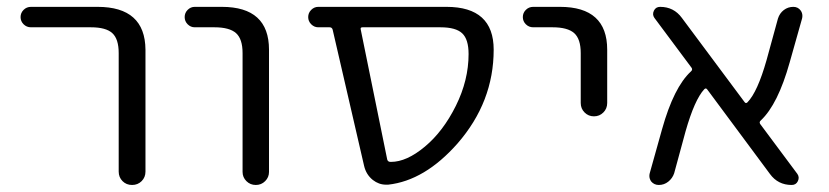

<svg xmlns="http://www.w3.org/2000/svg" viewBox="-20 -562 2419 560"><path d="M70.3 -482.4Q57.6 -482.4 48.8 -491.2Q40 -500 40 -512.2Q40 -524.4 48.8 -533.2Q57.6 -542 70.3 -542H264.6Q403.3 -542 404.3 -417V-61.5Q404.3 -44.9 393.1 -33.7Q381.8 -22.5 365.2 -22.5Q348.6 -22.5 337.4 -33.7Q326.2 -44.9 326.2 -61.5V-407.2Q326.2 -448.2 307.6 -465.3Q289.1 -482.4 245.1 -482.4Z M547.9 -482.4Q536.1 -482.4 527.3 -491.2Q518.6 -500 518.6 -512.2Q518.6 -524.4 527.3 -533.2Q536.1 -542 547.9 -542H627Q764.6 -542 764.6 -417V-60.5Q764.6 -44.9 753.4 -33.7Q742.2 -22.5 726.1 -22.5Q710 -22.5 698.7 -33.7Q687.5 -44.9 687.5 -60.5V-407.2Q687.5 -448.2 668.5 -465.3Q649.4 -482.4 605.5 -482.4Z M1419.9 -417Q1419.9 -264.6 1314.5 -143.6Q1218.8 -35.2 1112.3 -23.4Q1108.4 -23.4 1105.5 -23.4Q1085 -23.4 1067.4 -37.1Q1047.9 -52.7 1042 -78.1L950.2 -475.6Q948.2 -482.4 941.4 -482.4H908.2Q896.5 -482.4 887.7 -491.2Q878.9 -500 878.9 -512.2Q878.9 -524.4 887.7 -533.2Q896.5 -542 908.2 -542H1282.2Q1419.9 -542 1419.9 -417ZM1037.1 -482.4Q1030.3 -482.4 1032.2 -475.6L1109.4 -96.7Q1111.3 -89.8 1119.1 -89.8H1120.1Q1166 -89.8 1219.2 -134.3Q1272.5 -178.7 1309.6 -253.4Q1346.7 -328.1 1346.7 -404.3Q1346.7 -447.3 1328.1 -464.8Q1309.6 -482.4 1264.6 -482.4Z M1535.2 -482.4Q1522.5 -482.4 1513.7 -491.2Q1504.9 -500 1504.9 -512.2Q1504.9 -524.4 1513.7 -533.2Q1522.5 -542 1535.2 -542H1613.3Q1751 -542 1751 -417V-261.7Q1751 -245.1 1739.7 -233.9Q1728.5 -222.7 1712.4 -222.7Q1696.3 -222.7 1685.1 -233.9Q1673.8 -245.1 1673.8 -261.7V-407.2Q1673.8 -448.2 1654.8 -465.3Q1635.7 -482.4 1591.8 -482.4Z M2305.7 -54.7Q2312.5 -44.9 2307.1 -33.7Q2301.8 -22.5 2289.1 -22.5Q2249 -22.5 2225.6 -54.7L2043 -300.8Q2039.1 -306.6 2034.2 -301.8Q2005.9 -271.5 1979.5 -178.7L1946.3 -56.6Q1941.4 -42 1929.2 -32.2Q1917 -22.5 1901.4 -22.5Q1887.7 -22.5 1878.9 -33.2Q1874 -41 1874 -48.8Q1874 -52.7 1875 -56.6L1911.1 -185.5Q1945.3 -307.6 1995.1 -353.5Q2001 -358.4 1997.1 -364.3L1888.7 -509.8Q1881.8 -519.5 1887.2 -530.8Q1892.6 -542 1905.3 -542Q1945.3 -542 1968.8 -509.8L2151.4 -264.6Q2155.3 -258.8 2160.2 -263.7Q2189.5 -293.9 2215.8 -386.7L2249 -507.8Q2253.9 -523.4 2266.1 -532.7Q2278.3 -542 2293.9 -542Q2307.6 -542 2315.4 -531.2Q2320.3 -524.4 2320.3 -515.6Q2320.3 -511.7 2319.3 -507.8L2283.2 -379.9Q2249 -257.8 2199.2 -210.9Q2193.4 -206.1 2197.3 -200.2Z"/></svg>

Font: Gen Jyuu Gothic P Normal
Style: Regular
Weight: 300
Designer: [Source Han Sans]
Ryoko NISHIZUKA  (kana & ideographs); Paul D. Hunt (Latin, Greek & Cyrillic); Wenlong ZHANG  (bopomofo
Version: Version 1.002.20150607